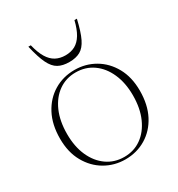

<svg xmlns="http://www.w3.org/2000/svg" viewBox="-173 -832 888 956"><g transform="rotate(-30 271.0 -354.0)"><path d="M271.5 -3.5Q327.5 -3.5 370 -33.8Q412.5 -64 437 -119Q461.5 -174 461.5 -248.5Q461.5 -320 437.2 -374.5Q413 -429 370 -459.2Q327 -489.5 270.5 -489.5Q215 -489.5 172.2 -459.2Q129.5 -429 105.2 -374Q81 -319 81 -244.5Q81 -172.5 105.2 -118.2Q129.5 -64 172.5 -33.8Q215.5 -3.5 271.5 -3.5ZM270.5 10Q208 10 155.2 -20.5Q102.5 -51 70.8 -107.5Q39 -164 39 -242Q39 -323 69.8 -381.2Q100.5 -439.5 153.2 -471.2Q206 -503 272 -503Q335 -503 387.5 -472.5Q440 -442 471.5 -385.5Q503 -329 503 -251Q503 -170.5 472.5 -112Q442 -53.5 389.2 -21.8Q336.5 10 270.5 10ZM271 -588Q303 -588 326.8 -601Q350.5 -614 367.8 -642.5Q385 -671 396.5 -718H410.5Q395 -650 377.2 -613.8Q359.5 -577.5 334.2 -563.5Q309 -549.5 271 -549.5Q233 -549.5 207.8 -563.5Q182.5 -577.5 164.8 -613.8Q147 -650 131.5 -718H145.5Q157 -671 174.2 -642.5Q191.5 -614 215.5 -601Q239.5 -588 271 -588Z"/></g></svg>

Font: Newsreader 60pt ExtraLight
Style: Regular
Weight: 250
Designer: Hugues Gentile
Foundry: Production Type
Version: Version 1.003